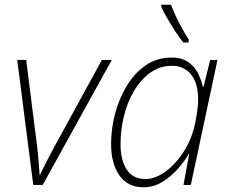

<svg xmlns="http://www.w3.org/2000/svg" viewBox="-20 -784 966 814"><path d="M121 0 53 -530H91L138 -158Q142 -124 144 -95Q146 -66 148 -42H149Q162 -69 177 -98.5Q192 -128 209 -159L412 -530H454L161 0Z M588 10Q522 10 486.5 -40Q451 -90 451 -174Q451 -238 468 -302.5Q485 -367 518 -421Q551 -475 598.5 -507.5Q646 -540 708 -540Q750 -540 777.5 -521Q805 -502 819.5 -473Q834 -444 840 -416H843L871 -530H902L789 0H758L782 -131H780Q762 -100 733.5 -67.5Q705 -35 668 -12.5Q631 10 588 10ZM597 -25Q638 -25 681.5 -56.5Q725 -88 759.5 -142Q794 -196 808 -264Q814 -296 817 -319Q820 -342 820 -362Q820 -430 790.5 -467.5Q761 -505 709 -505Q658 -505 617.5 -476Q577 -447 548.5 -399Q520 -351 505.5 -292Q491 -233 491 -174Q491 -104 517.5 -64.5Q544 -25 597 -25ZM757 -604Q742 -622 723.5 -650.5Q705 -679 688.5 -707.5Q672 -736 664 -754V-764H705Q719 -726 741 -684Q763 -642 780 -616V-604Z"/></svg>

Font: Noto Sans Disp ExtLt
Style: Italic
Weight: 200
Italic angle: -12°
Designer: Monotype Design Team
Foundry: Monotype Imaging Inc.
Version: Version 2.000;GOOG;noto-source:20170915:90ef993387c0